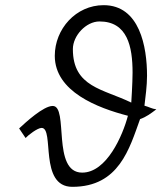

<svg xmlns="http://www.w3.org/2000/svg" viewBox="-20 -708 648 743"><path d="M54 -211 79 -174C89 -185 125 -213 141 -213C192 -213 129 15 260 15C441 15 481 -134 522 -247C547 -256 564 -269 585 -285C567 -287 558 -294 539 -299C543 -333 549 -376 549 -415C549 -526 521 -688 381 -688C274 -688 192 -596 192 -492C192 -353 359 -290 475 -260C455 -184 393 -40 298 -40C179 -40 247 -298 184 -298C148 -298 80 -235 54 -211ZM262 -518C262 -570 313 -625 365 -625C473 -625 493 -528 493 -427C493 -387 488 -311 488 -311C380 -364 262 -370 262 -518Z"/></svg>

Font: KpSans
Style: Italic
Weight: 400
Italic angle: -11°
Version: Version 0.66